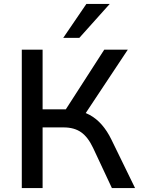

<svg xmlns="http://www.w3.org/2000/svg" viewBox="-20 -958 720 978"><path d="M91 0V-705H197V-401H327L303 -382L511 -705H631L404 -363L362 -396Q403 -391 437 -372.5Q471 -354 498.5 -322.5Q526 -291 547 -248L668 0H550L454 -205Q428 -260 393 -284.5Q358 -309 304 -309H197V0ZM302 -765 420 -938H539L384 -765Z"/></svg>

Font: NunitoSans_10ptSemiBold
Style: Regular
Weight: 600
Designer: Vernon Adams
Foundry: Vernon Adams
Version: Version 3.101;gftools[0.9.27]